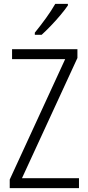

<svg xmlns="http://www.w3.org/2000/svg" viewBox="-20 -967 452 987"><path d="M386 0H30V-44L315 -663H42V-714H378V-669L93 -51H386ZM329 -939Q314 -917 290.5 -889Q267 -861 241 -834Q215 -807 194 -788H159V-799Q189 -836 216.5 -874Q244 -912 264 -947H329Z"/></svg>

Font: Noto Sans Devanagari UI Condensed Light
Style: Regular
Weight: 300
Width: 3
Designer: Jelle Bosma - Monotype Design Team
Foundry: Monotype Imaging Inc.
Version: Version 2.004; ttfautohint (v1.8.4.7-5d5b)